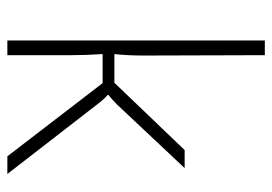

<svg xmlns="http://www.w3.org/2000/svg" viewBox="-129 -611 740 522"><g transform="rotate(90 241.0 -350.0)"><path d="M405 0H453L264 -244C257 -254 245 -267 238 -273V-275C245 -280 257 -291 264 -298L437 -482H388L205 -291H127C130 -319 131 -343 131 -373L130 -700H90V0H130V-174C130 -203 129 -230 127 -259H206Z"/></g></svg>

Font: Exo 2 Extra Light
Style: Regular
Weight: 250
Designer: Natanael Gama
Version: Version 1.001;PS 001.001;hotconv 1.0.88;makeotf.lib2.5.64775